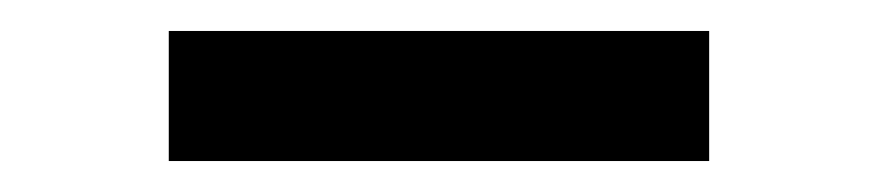

<svg xmlns="http://www.w3.org/2000/svg" viewBox="-20 -750 566 124"><path d="M89 -646V-730H438V-646Z"/></svg>

Font: Sinter Bold
Style: Regular
Weight: 700
Foundry: Adobe & rsms
Version: Version 1.000